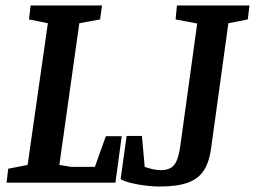

<svg xmlns="http://www.w3.org/2000/svg" viewBox="-20 -668 932 702"><path d="M4 0 10 -51 81 -65 155 -583 86 -597 92 -648H353L346 -597L270 -583L197 -65L239 -58H327L367 -170H425L402 0ZM563 14Q543 14 516 11Q489 8 463 2Q437 -4 421 -13L443 -171H499L509 -58Q520 -54 535.5 -50Q551 -46 568 -46Q601 -46 616.5 -64.5Q632 -83 639 -133L701 -582L622 -597L627 -648H892L886 -597L815 -583L752 -127Q746 -79 727 -47.5Q708 -16 669 -1Q630 14 563 14Z"/></svg>

Font: Faustina SemiBold
Style: Italic
Weight: 600
Italic angle: -8°
Designer: Alfonso Garcia
Foundry: http://www.omnibus-type.com
Version: Version 1.200